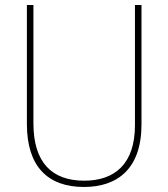

<svg xmlns="http://www.w3.org/2000/svg" viewBox="-20 -734 669 764"><path d="M543 -239V-714H517V-236C517 -81 436 -15 315 -15C187 -15 113 -87 113 -243V-714H87V-240C87 -73 169 10 314 10C447 10 543 -62 543 -239Z"/></svg>

Font: Noto Sans Devanagari SemiCondensed Thin
Style: Regular
Weight: 100
Width: 4
Designer: Jelle Bosma - Monotype Design Team
Foundry: Monotype Imaging Inc.
Version: Version 2.004